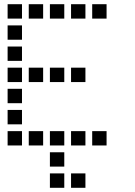

<svg xmlns="http://www.w3.org/2000/svg" viewBox="-20 -704 640 908"><path d="M17 -684Q16 -684 16 -684Q16 -684 16 -683V-617Q16 -616 16 -616Q16 -616 17 -616H83Q84 -616 84 -616Q84 -616 84 -617V-683Q84 -684 84 -684Q84 -684 83 -684ZM117 -684Q116 -684 116 -684Q116 -684 116 -683V-617Q116 -616 116 -616Q116 -616 117 -616H183Q184 -616 184 -616Q184 -616 184 -617V-683Q184 -684 184 -684Q184 -684 183 -684ZM217 -684Q216 -684 216 -684Q216 -684 216 -683V-617Q216 -616 216 -616Q216 -616 217 -616H283Q284 -616 284 -616Q284 -616 284 -617V-683Q284 -684 284 -684Q284 -684 283 -684ZM317 -684Q316 -684 316 -684Q316 -684 316 -683V-617Q316 -616 316 -616Q316 -616 317 -616H383Q384 -616 384 -616Q384 -616 384 -617V-683Q384 -684 384 -684Q384 -684 383 -684ZM417 -684Q416 -684 416 -684Q416 -684 416 -683V-617Q416 -616 416 -616Q416 -616 417 -616H483Q484 -616 484 -616Q484 -616 484 -617V-683Q484 -684 484 -684Q484 -684 483 -684ZM17 -584Q16 -584 16 -584Q16 -584 16 -583V-517Q16 -516 16 -516Q16 -516 17 -516H83Q84 -516 84 -516Q84 -516 84 -517V-583Q84 -584 84 -584Q84 -584 83 -584ZM17 -484Q16 -484 16 -484Q16 -484 16 -483V-417Q16 -416 16 -416Q16 -416 17 -416H83Q84 -416 84 -416Q84 -416 84 -417V-483Q84 -484 84 -484Q84 -484 83 -484ZM17 -384Q16 -384 16 -384Q16 -384 16 -383V-317Q16 -316 16 -316Q16 -316 17 -316H83Q84 -316 84 -316Q84 -316 84 -317V-383Q84 -384 84 -384Q84 -384 83 -384ZM117 -384Q116 -384 116 -384Q116 -384 116 -383V-317Q116 -316 116 -316Q116 -316 117 -316H183Q184 -316 184 -316Q184 -316 184 -317V-383Q184 -384 184 -384Q184 -384 183 -384ZM217 -384Q216 -384 216 -384Q216 -384 216 -383V-317Q216 -316 216 -316Q216 -316 217 -316H283Q284 -316 284 -316Q284 -316 284 -317V-383Q284 -384 284 -384Q284 -384 283 -384ZM317 -384Q316 -384 316 -384Q316 -384 316 -383V-317Q316 -316 316 -316Q316 -316 317 -316H383Q384 -316 384 -316Q384 -316 384 -317V-383Q384 -384 384 -384Q384 -384 383 -384ZM17 -284Q16 -284 16 -284Q16 -284 16 -283V-217Q16 -216 16 -216Q16 -216 17 -216H83Q84 -216 84 -216Q84 -216 84 -217V-283Q84 -284 84 -284Q84 -284 83 -284ZM17 -184Q16 -184 16 -184Q16 -184 16 -183V-117Q16 -116 16 -116Q16 -116 17 -116H83Q84 -116 84 -116Q84 -116 84 -117V-183Q84 -184 84 -184Q84 -184 83 -184ZM17 -84Q16 -84 16 -84Q16 -84 16 -83V-17Q16 -16 16 -16Q16 -16 17 -16H83Q84 -16 84 -16Q84 -16 84 -17V-83Q84 -84 84 -84Q84 -84 83 -84ZM117 -84Q116 -84 116 -84Q116 -84 116 -83V-17Q116 -16 116 -16Q116 -16 117 -16H183Q184 -16 184 -16Q184 -16 184 -17V-83Q184 -84 184 -84Q184 -84 183 -84ZM217 -84Q216 -84 216 -84Q216 -84 216 -83V-17Q216 -16 216 -16Q216 -16 217 -16H283Q284 -16 284 -16Q284 -16 284 -17V-83Q284 -84 284 -84Q284 -84 283 -84ZM317 -84Q316 -84 316 -84Q316 -84 316 -83V-17Q316 -16 316 -16Q316 -16 317 -16H383Q384 -16 384 -16Q384 -16 384 -17V-83Q384 -84 384 -84Q384 -84 383 -84ZM417 -84Q416 -84 416 -84Q416 -84 416 -83V-17Q416 -16 416 -16Q416 -16 417 -16H483Q484 -16 484 -16Q484 -16 484 -17V-83Q484 -84 484 -84Q484 -84 483 -84ZM217 16Q216 16 216 16Q216 16 216 17V83Q216 84 216 84Q216 84 217 84H283Q284 84 284 84Q284 84 284 83V17Q284 16 284 16Q284 16 283 16ZM217 116Q216 116 216 116Q216 116 216 117V183Q216 184 216 184Q216 184 217 184H283Q284 184 284 184Q284 184 284 183V117Q284 116 284 116Q284 116 283 116ZM317 116Q316 116 316 116Q316 116 316 117V183Q316 184 316 184Q316 184 317 184H383Q384 184 384 184Q384 184 384 183V117Q384 116 384 116Q384 116 383 116Z"/></svg>

Font: Doto SemiBold
Style: Regular
Weight: 600
Monospace: yes
Version: Version 1.000